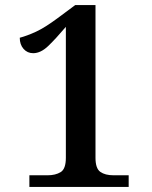

<svg xmlns="http://www.w3.org/2000/svg" viewBox="-20 -738 599 758"><path d="M96 0V-46H168Q199 -46 219.5 -58.5Q240 -71 240 -115V-632Q201 -586 171 -557Q141 -528 111 -528Q88 -528 73 -545Q58 -562 58 -589Q88 -597 122.5 -613Q157 -629 207 -666L277 -718H357V-115Q357 -73 376 -59.5Q395 -46 428 -46H488V0Z"/></svg>

Font: Noto Serif Tibetan Medium
Style: Regular
Weight: 500
Designer: Monotype Design Team
Foundry: Monotype Imaging Inc.
Version: Version 2.103; ttfautohint (v1.8.4.7-5d5b)